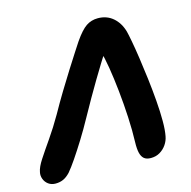

<svg xmlns="http://www.w3.org/2000/svg" viewBox="-125 -817 933 938"><g transform="rotate(-15 341.0 -348.5)"><path d="M43 15Q22 15 7 4Q-8 -7 -14.5 -24.5Q-21 -42 -17 -59Q-13 -83 10.5 -119Q34 -155 67.5 -203Q101 -251 135 -310Q164 -362 194 -411.5Q224 -461 251.5 -504.5Q279 -548 300 -580.5Q321 -613 331 -628Q365 -677 391 -694.5Q417 -712 450 -712Q495 -712 526.5 -685Q558 -658 571 -612Q575 -597 582 -559.5Q589 -522 596.5 -471Q604 -420 611 -362.5Q618 -305 622.5 -248.5Q627 -192 627 -145.5Q627 -99 621 -69Q617 -47 604 -28Q591 -9 571 3Q551 15 525 15Q503 15 491 5Q479 -5 474 -25.5Q469 -46 470 -80Q472 -138 468.5 -206.5Q465 -275 458 -341.5Q451 -408 442 -463Q433 -518 423 -549L439 -541Q426 -523 407.5 -492.5Q389 -462 366 -424Q343 -386 319 -343.5Q295 -301 271 -258Q242 -205 213 -158.5Q184 -112 159.5 -76Q135 -40 117 -19Q100 -1 82.5 7Q65 15 43 15Z"/></g></svg>

Font: Shantell Sans Light
Style: Bold Italic
Weight: 700
Italic angle: -11°
Version: Version 1.011;[c5ecc13dd]